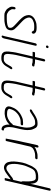

<svg xmlns="http://www.w3.org/2000/svg" viewBox="1028 -1758 779 2876"><g transform="rotate(90 1418.0 -319.5)"><path d="M374 -442H393C411.8 -442 430.7 -440.3 440.2 -432C449.6 -423.9 447.2 -396.3 470.6 -407.5C485.8 -414.8 485 -428.8 482.6 -440C473.9 -467.5 443.4 -478 401.4 -478H382.4C369.7 -478 349.3 -476.3 337.7 -475C323.8 -473.8 309.4 -467.2 295.9 -463C252.6 -448.5 203.2 -411.4 205.2 -356C206.4 -334.2 212.4 -312.4 221.1 -295C254.2 -236.8 313.6 -195.7 359.3 -148.5L371.4 -136C387.6 -119.3 405.1 -99.4 392.3 -62C388.5 -54.1 374.6 -48.4 367.6 -46L350.2 -40C325 -35.2 298.9 -31 269.2 -31H215.2C189.1 -31 168.9 -43.2 154.5 -54C141.5 -63.1 134.4 -75.6 126.5 -89C120.6 -98 115.9 -106.9 116.7 -120L118.9 -138C120.3 -151.7 118.9 -164.1 102.9 -162C79.9 -159 84.2 -135.3 80 -117C75.4 -86 95.5 -62.9 108.2 -44C119.9 -26.9 134.8 -19 154.6 -7C172.2 2.4 184.3 5 206.8 5H260.8C284.7 5 309.4 4.3 330.2 -1C366.2 -7.9 413.8 -20.3 426.2 -57C445.5 -110.2 425 -142.1 400.6 -163C393.7 -171.9 383.6 -181.7 374.9 -190C357.3 -209.6 334.4 -226.5 315.8 -246C288 -272.7 256.6 -300.6 245.7 -341C242.9 -355.2 238.1 -366.6 245.6 -384C254 -408.5 279.2 -422.2 301 -429C311 -433 323 -439 334.3 -439C344.7 -441.4 361.9 -442 374 -442Z M628.7 -462 520.6 6C516.8 22.7 503.5 39.8 520.6 45C540.4 51.1 552.5 23.6 556.6 6L664.7 -462C666.8 -471.2 660 -480 650.8 -480C641.6 -480 630.8 -471.2 628.7 -462ZM661.4 -638.5C658.9 -627.5 666.5 -618 677.7 -618C688 -618 697.4 -625.3 699.7 -635.5C702.3 -646.8 694.4 -657 683.2 -657C673.2 -657 663.7 -648.4 661.4 -638.5Z M863.8 -588 832.8 -454H765.8C763.1 -454 760.8 -448 758.7 -436C755.2 -424 754.8 -418 757.5 -418H824.5L766.6 -167C759.8 -137.8 758.7 -112.6 755.1 -87L752 -65C748.6 -41.8 751.3 -15.7 755.3 3C758.6 15.4 773.8 30.7 783 39C796.2 46.5 812.4 47.7 830.5 50H864.5C899.4 50 929.1 28.4 949.2 8C974.2 -18.5 988.7 -57.8 1012.1 -87C1019.2 -96.8 1016.3 -107.8 1010.2 -111.5C991.8 -122.8 973.3 -92.4 967.2 -79C956.7 -58.7 944.1 -40.9 933.3 -23C920.8 -5.9 897.6 14 872.8 14H839.8C832.5 12.5 822.4 11.1 814.7 10C787.7 0.3 784.7 -33.5 788.9 -69C793.2 -101.8 794.3 -131.2 802.6 -167L860.5 -418H896.5C903.4 -418 921.2 -416.5 925.6 -414C934.2 -408.6 943 -408.4 954.7 -410C978.2 -410 983.7 -447.9 959.7 -445H953.7C952.4 -445 950.8 -445.3 949 -446C940.2 -451 920.5 -454 904.8 -454H868.8L899.7 -588C901.9 -597.5 895 -606 885.4 -606C875.7 -606 865.9 -597.5 863.8 -588Z M1298.8 -588 1267.8 -454H1200.8C1198.1 -454 1195.8 -448 1193.7 -436C1190.2 -424 1189.8 -418 1192.5 -418H1259.5L1201.6 -167C1194.8 -137.8 1193.7 -112.6 1190.1 -87L1187 -65C1183.6 -41.8 1186.3 -15.7 1190.3 3C1193.6 15.4 1208.8 30.7 1218 39C1231.2 46.5 1247.4 47.7 1265.5 50H1299.5C1334.4 50 1364.1 28.4 1384.2 8C1409.2 -18.5 1423.7 -57.8 1447.1 -87C1454.2 -96.8 1451.3 -107.8 1445.2 -111.5C1426.8 -122.8 1408.3 -92.4 1402.2 -79C1391.7 -58.7 1379.1 -40.9 1368.3 -23C1355.8 -5.9 1332.6 14 1307.8 14H1274.8C1267.5 12.5 1257.4 11.1 1249.7 10C1222.7 0.3 1219.7 -33.5 1223.9 -69C1228.2 -101.8 1229.3 -131.2 1237.6 -167L1295.5 -418H1331.5C1338.4 -418 1356.2 -416.5 1360.6 -414C1369.2 -408.6 1378 -408.4 1389.7 -410C1413.2 -410 1418.7 -447.9 1394.7 -445H1388.7C1387.4 -445 1385.8 -445.3 1384 -446C1375.2 -451 1355.5 -454 1339.8 -454H1303.8L1334.7 -588C1336.9 -597.5 1330 -606 1320.4 -606C1310.7 -606 1300.9 -597.5 1298.8 -588Z M1843.5 -275H1816.5C1786.5 -275 1761.4 -270.9 1739.3 -261C1720.7 -251.9 1698.5 -244.1 1681.3 -231C1649.3 -207 1619.3 -181.1 1599.8 -142C1592.5 -127.4 1575 -86.4 1573.9 -69C1567.1 -24.4 1607.8 0 1656 0C1665.2 0.7 1674.8 1 1684.8 1C1749.9 -3 1809.1 -30.8 1846.1 -74L1845.9 -73C1844.6 -47.3 1845.8 -21.3 1854.7 -3C1862.5 26 1875.6 42.6 1911.9 48C1933.7 48 1945 12 1922.2 12L1916.5 11C1910.8 11 1902.7 6.1 1899.3 3C1891.4 -10.9 1884.7 -27.2 1883.6 -46C1882.7 -62 1882.1 -79 1884.6 -98L1887.2 -118C1887.8 -123.3 1888.9 -129.3 1890.4 -136L1912.8 -233C1914.8 -241.7 1916.6 -251 1918.3 -261C1924.8 -289.3 1927.3 -315.2 1928 -338C1926.3 -362.5 1927.2 -392.1 1919.1 -412C1904 -446.7 1894.9 -492 1837.6 -492C1828.9 -492 1820.5 -491.7 1812.4 -491C1792.1 -491 1773.1 -485.9 1756.6 -479C1719.4 -463.7 1686.1 -442.5 1654 -420C1640.4 -412.1 1613.1 -404.4 1619.3 -384.5C1623.3 -371.5 1638.5 -375.8 1650 -381L1668.3 -391C1673.7 -394.3 1679.2 -398 1684.8 -402C1721 -421.8 1754.5 -455 1806 -455C1813.5 -455.7 1821.3 -456 1829.3 -456C1835.3 -456 1839.2 -455.7 1841 -455C1866.5 -443.8 1874.5 -418 1883.7 -393C1888 -382.1 1889.2 -363.8 1889.8 -350L1891.2 -330C1891 -309.3 1887.9 -285.6 1882.3 -261C1880.6 -251 1878.8 -241.7 1876.8 -233L1850.9 -121C1843.6 -121 1837.8 -117.7 1833.6 -111L1826.1 -100C1822.2 -94.7 1817.4 -89.7 1811.6 -85C1779 -60.7 1742.9 -35 1692.1 -35C1682.8 -35 1674.2 -35.3 1666.3 -36C1637.3 -36 1608.2 -47.6 1609.9 -73C1621.4 -123 1645.1 -160.1 1675.7 -185C1689.6 -197.3 1704.6 -209.8 1722.1 -217L1748.9 -229C1764.5 -236 1786.7 -239 1808.2 -239H1835.2C1844.7 -239 1855 -246.8 1857.2 -256.5C1859.4 -266.1 1853 -275 1843.5 -275Z M2153.7 -488 2125.3 -365C2119.2 -338.8 2114.5 -309.8 2108.3 -283L2089.6 -202C2082.5 -171.3 2078.9 -138.3 2071.9 -108C2069 -95.2 2064.2 -61.4 2061.8 -51C2060.1 -44 2056.8 -25 2055.2 -18C2054.5 -15.3 2059.3 -14.3 2069.5 -15C2083.3 -14.3 2090.5 -15.3 2091.2 -18L2091.4 -19H2088.4C2090.7 -20.3 2092.1 -22 2092.5 -24L2175.4 -383L2181.2 -395C2187.9 -406.9 2194.5 -414.4 2203.7 -423C2229.5 -441.1 2269.2 -456 2307.3 -456H2342.3C2351.8 -456 2362.3 -464.9 2364.5 -474.5C2366.8 -484.2 2360.1 -492 2350.6 -492H2315.6C2306.3 -492 2297.1 -491.3 2288.1 -490C2268.9 -484.6 2255.9 -483 2236.3 -475.5C2214.5 -467.2 2194.2 -460.4 2179.5 -444L2189.7 -488C2192 -498.1 2185.6 -506 2175.8 -506C2166 -506 2156 -498.1 2153.7 -488Z M2704.8 -103 2665.5 -89 2646.4 -6C2645 0.2 2680.6 1.6 2681.7 -3ZM2702.3 -248 2674.6 -128C2649.3 -122 2631.1 -107 2613 -91L2591.3 -75C2583.3 -69 2574.9 -63 2566.2 -57C2547.5 -43.1 2520.5 -21.6 2493.8 -25C2464.5 -28.8 2447.4 -50.2 2442.1 -74C2430.2 -118.3 2431.8 -176.9 2447.1 -243C2448.7 -253 2450.6 -262.7 2452.8 -272C2461.5 -309.6 2476.7 -342 2490.1 -373C2496.6 -391.2 2507.2 -405.6 2515.2 -421C2535.3 -452.8 2565 -461.6 2605.6 -466H2652.6C2679 -459 2686.5 -436.9 2690.1 -412L2693.3 -400L2694.1 -386C2695 -381.3 2695.7 -377 2696.1 -373C2695.2 -358.2 2697.9 -343.3 2696.5 -327L2696.3 -309C2697.4 -289.1 2690.2 -259.8 2702.3 -248ZM2682.4 -6 2835.9 -671C2838.3 -681.4 2831.7 -689 2821.6 -689C2811.4 -689 2802.3 -681.3 2799.9 -671L2732.4 -383C2729.8 -430.5 2723.5 -470.1 2689.6 -492C2674.6 -500.5 2666.7 -502 2646.9 -502H2629.9C2590.5 -502 2559.4 -496 2530.8 -480C2507.3 -466.8 2489.6 -441.3 2475.5 -418L2465.3 -400C2458.4 -386.9 2454.3 -374.4 2447.9 -359C2435.8 -335 2423.7 -301.9 2416.8 -272C2414.5 -262 2412.4 -251.7 2410.6 -241C2398.7 -168.3 2391.5 -108.2 2406.6 -59C2413.8 -16.5 2461.2 29.7 2526.7 3.5C2556.1 -8.2 2584.2 -29.5 2609.1 -48C2628.6 -62.6 2645.1 -77.8 2665.5 -89L2645.7 -3C2644.7 1.4 2680.9 0.4 2682.4 -6Z"/></g></svg>

Font: HoneyBee
Style: LitIt
Weight: 300
Foundry: Cannot Into Space Fonts
Version: Version 0.89